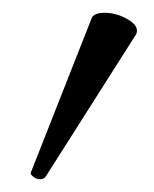

<svg xmlns="http://www.w3.org/2000/svg" viewBox="-20 -812 240 300"><path d="M123 -783Q126 -792 143.5 -792Q161 -792 177.5 -783Q194 -774 194 -764Q194 -762 193 -759L52 -537Q49 -532 43 -532Q37 -532 32.5 -535.5Q28 -539 28 -541V-542ZM193 -759V-760Z"/></svg>

Font: LXGW WenKai Lite Light
Style: Regular
Weight: 300
Designer: LXGW / Fontworks Inc.
Foundry: LXGW / Fontworks Inc.
Version: Version 1.511; March 25, 2025